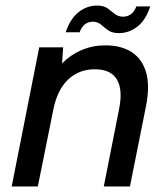

<svg xmlns="http://www.w3.org/2000/svg" viewBox="-20 -670 601 690"><path d="M121 -500H207L203 -442Q233 -473 273 -490Q313 -507 358 -507Q416 -507 453.5 -482.5Q491 -458 505 -410Q519 -362 505 -290L447 0H353L408 -278Q422 -348 400 -384.5Q378 -421 321 -421Q263 -421 224 -383.5Q185 -346 171 -273L116 0H22ZM216 -554Q232 -602 262 -626Q292 -650 329 -650Q353 -650 366.5 -640Q380 -630 392.5 -620Q405 -610 423 -610Q438 -610 450.5 -619Q463 -628 470 -647H520Q504 -598 474 -574.5Q444 -551 407 -551Q383 -551 369 -561Q355 -571 343 -581.5Q331 -592 313 -592Q297 -592 285 -582.5Q273 -573 266 -554Z"/></svg>

Font: Albert Sans Medium
Style: Italic
Weight: 500
Italic angle: -11.25°
Designer: Andreas Rasmussen
Foundry: a.Foundry
Version: Version 1.025